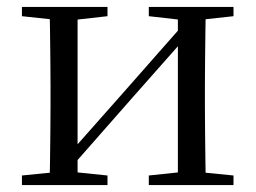

<svg xmlns="http://www.w3.org/2000/svg" viewBox="-20 -536 741 556"><path d="M43.5 0V-27.8L151.7 -38.6H186.3L291.3 -27.8V0ZM410.9 0V-27.8L513.6 -38.6H548L656.2 -27.8V0ZM123.1 0Q124.3 -24.4 124.8 -65.3Q125.3 -106.3 125.8 -150.3Q126.3 -194.3 126.3 -228.5V-288.3Q126.3 -321.7 125.8 -365.7Q125.3 -409.7 124.8 -450.7Q124.3 -491.8 123.1 -516H204.7V0ZM182.1 -46.9 146.9 -65.8H158.3L335.2 -265.6L516 -470.9L549.7 -451H538.4L360.1 -249.4ZM495.1 0V-516H576.4Q575.4 -491.8 574.9 -450.7Q574.4 -409.7 573.9 -365.7Q573.4 -321.7 573.4 -288.3V-228.5Q573.4 -194.3 573.9 -150.3Q574.4 -106.3 574.9 -65.3Q575.4 -24.4 576.4 0ZM43.5 -489.1V-516H291.3V-489.1L187.1 -477.4H152.7ZM410.9 -489.1V-516H656.2V-489.1L548.8 -477.4H514.4Z"/></svg>

Font: Noto Serif HK ExtraLight
Style: Regular
Weight: 200
Designer: Ryoko NISHIZUKA 西塚涼子 (kana & ideographs); Frank Grießhammer (Latin, Greek & Cyrillic); Wenlong ZHANG 张文龙 (bopomofo); San
Foundry: Adobe
Version: Version 2.002-H1;hotconv 1.1.0;makeotfexe 2.6.0